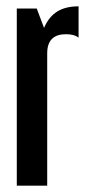

<svg xmlns="http://www.w3.org/2000/svg" viewBox="-20 -586 277 606"><path d="M119 -498 96 -559H33V0H129V-418C129 -461 152 -478 188 -478C205 -478 218 -475 228 -467V-566C176 -566 140 -547 119 -498Z"/></svg>

Font: Modon Arabic
Style: Bold
Weight: 700
Designer: Ahmedzaza
Foundry: Ahmedzaza
Version: Version 2.010